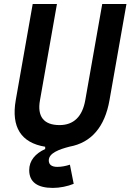

<svg xmlns="http://www.w3.org/2000/svg" viewBox="-20 -713 639 940"><path d="M238.8 207C272.9 207 311 199.2 340.8 187L322.3 93.3C301.3 100.1 280.3 104 260.7 104C233.4 104 218.8 93.3 218.8 72.3C218.8 36.6 269.5 18.1 320.8 4.9C426.8 -14.6 493.2 -91.3 516.1 -222.7L599.1 -693.4H480.5L397.5 -222.7C383.3 -142.1 340.8 -100.6 271.5 -100.6C194.3 -100.6 161.1 -142.6 175.8 -222.7L258.8 -693.4H140.1L57.1 -222.7C34.2 -90.8 83 -13.7 201.2 5.4V16.6C153.3 38.6 123 72.8 123 120.1C123 178.2 163.1 207 238.8 207Z"/></svg>

Font: Cascadia Mono PL SemiBold
Style: Italic
Weight: 600
Italic angle: -10°
Monospace: yes
Designer: Aaron Bell
Foundry: Saja Typeworks
Version: Version 2404.023